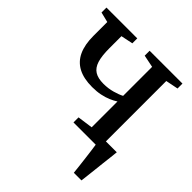

<svg xmlns="http://www.w3.org/2000/svg" viewBox="-193 -665 978 978"><g transform="rotate(45 295.5 -176.0)"><path d="M492.5 180Q490.5 159 487.5 134.2Q484.5 109.5 481.5 84.8Q478.5 60 475.5 37.5Q472.5 15 470 -1L432.5 -48.5H573.5Q571.5 -28.5 568.8 -5.5Q566 17.5 563.2 42.2Q560.5 67 557.8 91.2Q555 115.5 552.5 138.2Q550 161 547.5 180ZM310 0V-36.5L393 -48V-234Q377 -223.5 356 -214.5Q335 -205.5 308.5 -200Q282 -194.5 249.5 -194.5Q188.5 -194.5 148.8 -215.5Q109 -236.5 89.5 -278.5Q70 -320.5 70 -384V-483.5L15 -497V-532.5H237V-497L172 -483.5V-396.5Q172 -341.5 182.2 -308.8Q192.5 -276 215.8 -261.5Q239 -247 278.5 -247Q313 -247 343.8 -255.8Q374.5 -264.5 393 -274.5V-483.5L326 -497V-532.5H562.5V-497L495 -483.5V-48L563.5 -36.5V0Z"/></g></svg>

Font: Merriweather 72pt
Style: Regular
Weight: 400
Version: Version 2.100